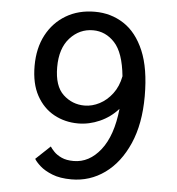

<svg xmlns="http://www.w3.org/2000/svg" viewBox="-52 -755 753 815"><g transform="rotate(5 325.0 -347.0)"><path d="M282 11.5Q233 11.5 200 -1.8Q167 -15 147.8 -32.2Q128.5 -49.5 121.5 -62L183 -120Q188.5 -111 200.5 -98.5Q212.5 -86 233 -76.5Q253.5 -67 284.5 -67Q351 -67 399.2 -128.2Q447.5 -189.5 459.5 -304.5Q426.5 -267.5 381.5 -247.5Q336.5 -227.5 289.5 -227.5Q233 -227.5 186.5 -253Q140 -278.5 112.2 -329Q84.5 -379.5 84.5 -455Q84.5 -530.5 114.2 -586.8Q144 -643 197 -674.5Q250 -706 320 -706Q388.5 -706 443.2 -670.5Q498 -635 529.8 -560.2Q561.5 -485.5 561.5 -367Q561.5 -249 524.2 -164.2Q487 -79.5 423.8 -34Q360.5 11.5 282 11.5ZM180.5 -458Q180.5 -377.5 219 -341.5Q257.5 -305.5 310 -305.5Q342.5 -305.5 373.8 -321.8Q405 -338 428.2 -368.8Q451.5 -399.5 460 -443.5Q450 -543.5 411.2 -585.2Q372.5 -627 319 -627Q261.5 -627 221 -582.8Q180.5 -538.5 180.5 -458Z"/></g></svg>

Font: Trispace
Style: Regular
Weight: 400
Designer: Tyler Finck
Foundry: Etcetera Type Company
Version: Version 1.210; ttfautohint (v1.8.3)